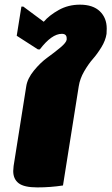

<svg xmlns="http://www.w3.org/2000/svg" viewBox="-20 -795 478 823"><path d="M36.7 -61.7Q36.7 -68.3 38.3 -83.3L92.5 -425Q97.5 -458.3 125.4 -492.5Q153.3 -526.7 183.3 -548.3Q213.3 -570 238.8 -591.2Q264.2 -612.5 265.8 -625V-630.8Q265.8 -650 245 -650Q201.7 -650 150.8 -583.3H142.5L51.7 -641.7L71.7 -766.7H80L167.5 -701.7Q190.8 -729.2 231.7 -752.1Q272.5 -775 322.5 -775Q378.3 -775 407.9 -746.7Q437.5 -718.3 437.5 -672.5Q437.5 -657.5 436.7 -650Q432.5 -621.7 414.6 -592.5Q396.7 -563.3 377.9 -542.1Q359.2 -520.8 340.8 -489.2Q322.5 -457.5 317.5 -425L250 0Q196.7 8.3 140 8.3Q83.3 8.3 60 -9.6Q36.7 -27.5 36.7 -61.7Z"/></svg>

Font: BoonTook
Style: Italic
Weight: 400
Italic angle: -9°
Designer: Sungsit Sawaiwan
Foundry: FontUni
Version: Version 3.0